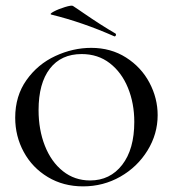

<svg xmlns="http://www.w3.org/2000/svg" viewBox="-20 -650 614 682"><path d="M34 -232Q34 -309 74 -365.5Q114 -422 176.5 -451Q239 -480 304 -480Q374 -480 428 -445.5Q482 -411 511 -356Q540 -301 540 -241Q540 -174 504 -115.5Q468 -57 407.5 -22.5Q347 12 275 12Q205 12 150 -21Q95 -54 64.5 -110Q34 -166 34 -232ZM457 -217Q457 -283 434.5 -338Q412 -393 370 -425.5Q328 -458 270 -458Q197 -458 157 -406Q117 -354 117 -259Q117 -189 139.5 -132Q162 -75 203.5 -42Q245 -9 300 -9Q371 -9 414 -64.5Q457 -120 457 -217ZM163 -598Q154 -600 171 -609Q188 -618 211 -625Q234 -632 239 -629Q251 -621 260 -615Q269 -609 276 -604Q340 -560 390 -531Q392 -530 392 -527Q392 -524 390 -522Q388 -520 386 -521Q273 -571 163 -598Z"/></svg>

Font: Cormorant SC Medium
Style: Regular
Weight: 500
Designer: Christian Thalmann (Catharsis Fonts)
Foundry: Catharsis Fonts
Version: Version 4.000